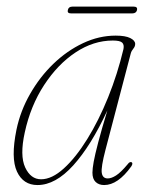

<svg xmlns="http://www.w3.org/2000/svg" viewBox="-20 -538 440 566"><path d="M291 -96.5Q277.5 -45 280 -28.5Q282.5 -12 297.5 -12Q308.5 -12 322.2 -20.8Q336 -29.5 356.5 -54Q362.5 -62.5 368.5 -59.5Q372.5 -56 367 -47.5Q327.5 7.5 287 7.5Q271.5 7.5 262 -1.5Q252.5 -10.5 252.5 -29Q252.5 -40.5 256.2 -61.2Q260 -82 269.5 -118.2Q279 -154.5 296.5 -212.5Q248.5 -108.5 196 -50.5Q143.5 7.5 90.5 7.5Q48.5 7.5 30 -32.2Q11.5 -72 28.5 -155.5Q40 -211 68.8 -261.2Q97.5 -311.5 137.5 -350Q177.5 -388.5 224.8 -410.8Q272 -433 321 -433Q349.5 -433 364 -425.8Q378.5 -418.5 378.5 -408.5Q378.5 -401 373 -394.5Q367.5 -388 365.5 -380.5ZM53 -147.5Q38 -79.5 54.2 -44.5Q70.5 -9.5 101 -9.5Q133 -9.5 168.2 -41.5Q203.5 -73.5 237.2 -128Q271 -182.5 298.8 -251.2Q326.5 -320 344 -393.5Q346.5 -406.5 340 -412.5Q333.5 -418.5 312.5 -418.5Q255.5 -418.5 202.8 -383.5Q150 -348.5 110 -287.2Q70 -226 53 -147.5ZM180 -508.5Q182 -518.5 193.5 -518.5H374Q386 -518.5 384 -508.5Q381.5 -498.5 370 -498.5H189.5Q177.5 -498.5 180 -508.5Z"/></svg>

Font: Fraunces 144pt Soft Thin
Style: Italic
Weight: 100
Italic angle: -16°
Version: Version 1.000;[0bf87f6ff]